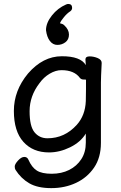

<svg xmlns="http://www.w3.org/2000/svg" viewBox="-20 -779 620 980"><path d="M328.1 -758.8Q348.1 -758.8 348.1 -738.8Q348.1 -729 339.8 -722.2Q320.8 -710 305.2 -689.9Q290 -671.9 286.1 -660.2Q288.1 -660.2 293 -658.2Q302.7 -656.2 308.1 -649.9Q332 -627.9 332 -602.5Q332 -577.1 314 -563.5Q295.9 -549.8 272.9 -549.8Q250 -549.8 234.6 -569.8Q219.2 -589.8 214.8 -625Q214.8 -662.1 244.9 -700Q274.9 -737.8 316.9 -755.9Q323.2 -758.8 328.1 -758.8ZM499 -457Q495.1 -380.9 495.1 -357.9V-49.8Q495.1 25.4 460 76.7Q424.8 127.9 367.9 154.5Q311 181.2 241.5 181.2Q171.9 181.2 129.4 156.5Q86.9 131.8 59.1 87.9Q55.2 82 55.2 70.6Q55.2 59.1 72 40.5Q88.9 22 104 22Q119.1 22 125 36.1Q142.1 75.2 168 91.6Q193.8 107.9 243.9 107.9Q293.9 107.9 333 88.4Q372.1 68.8 395 33.4Q418 -2 418 -50.8V-97.2Q391.1 -53.2 337.6 -27.1Q284.2 -1 230 -1Q147.9 -1 99.4 -54.9Q50.8 -108.9 50.8 -212.9Q50.8 -316.9 123 -403.8Q199.2 -491.7 295.2 -491.9Q391.1 -492.2 418 -446.8L416 -475.1Q416 -491.2 437 -491.2Q458 -491.2 478.5 -482.7Q499 -474.1 499 -458ZM418.9 -372.1Q419.9 -373 407.5 -373Q395 -373 388.2 -380.9Q359.4 -420.9 293.9 -420.9Q264.2 -420.9 233.6 -402.8Q203.1 -384.8 181.2 -354Q131.3 -289.1 131.1 -211.9Q130.9 -134.8 156 -104Q181.2 -73.2 222.2 -73.2Q310.1 -73.2 372.1 -142.1Q415 -189.9 418 -263.2Q418.9 -290 418.9 -324.2Z"/></svg>

Font: LXGW WenKai Screen R
Style: Regular
Weight: 400
Designer: Fontworks Inc.
Version: Version 1.235;May 31, 2022